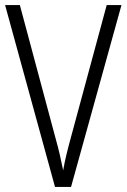

<svg xmlns="http://www.w3.org/2000/svg" viewBox="-20 -734 497 754"><path d="M457 -714H399L257 -189C245 -145 235 -105 228 -65C220 -105 211 -146 199 -188L58 -714H0L196 0H259Z"/></svg>

Font: Noto Sans Arabic UI Cn Lt
Style: Regular
Weight: 300
Width: 3
Designer: Monotype Design Team, Nadine Chahine and Nizar Qandah
Foundry: Monotype Imaging Inc.
Version: Version 2.010